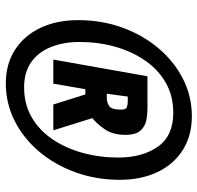

<svg xmlns="http://www.w3.org/2000/svg" viewBox="-30 -704 696 677"><g transform="rotate(90 318.5 -365.0)"><path d="M273.5 -37Q206 -37 155.8 -69Q105.5 -101 78 -158.5Q50.5 -216 50.5 -292.5Q50.5 -376 77 -448.5Q103.5 -521 150.2 -576Q197 -631 258.2 -662Q319.5 -693 389.5 -693Q458 -693 508.2 -661.2Q558.5 -629.5 586 -572.2Q613.5 -515 613.5 -438.5Q613.5 -355.5 587 -282.5Q560.5 -209.5 514 -154.5Q467.5 -99.5 405.8 -68.2Q344 -37 273.5 -37ZM287.5 -101.5Q347 -101.5 393 -128.2Q439 -155 470.5 -201.5Q502 -248 518.5 -307.8Q535 -367.5 535 -434Q535 -518.5 496.8 -573Q458.5 -627.5 377 -627.5Q317.5 -627.5 271.2 -601Q225 -574.5 193 -528.2Q161 -482 144.2 -422.5Q127.5 -363 127.5 -297Q127.5 -241 145 -196.8Q162.5 -152.5 198 -127Q233.5 -101.5 287.5 -101.5ZM189.5 -204.5 248.5 -536.5H363Q378 -536.5 399.8 -533.2Q421.5 -530 438.2 -513.8Q455 -497.5 455 -458Q455 -414 434.8 -385.2Q414.5 -356.5 396 -342L439 -204.5H348L312.5 -317.5H294L274.5 -204.5ZM310 -393H325Q339.5 -393 352.8 -401Q366 -409 366 -443.5Q366 -461 356.8 -464Q347.5 -467 338 -467H320Z"/></g></svg>

Font: Cabin Condensed
Style: Bold Italic
Weight: 700
Width: 3
Italic angle: -10°
Designer: Pablo Impallari
Foundry: Pablo Impallari. http://www.impallari.com Igino Marini. http://www.ikern.com
Version: Version 3.001; ttfautohint (v1.8.3)